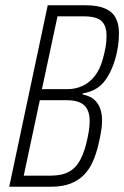

<svg xmlns="http://www.w3.org/2000/svg" viewBox="-20 -708 471 728"><path d="M15 0 161 -688H305Q351 -688 379 -675.5Q407 -663 419 -639.5Q431 -616 431 -583Q431 -557 427.5 -533.5Q424 -510 418 -488Q401 -429 372.5 -395.5Q344 -362 294 -354L293 -350Q322 -344 337.5 -330Q353 -316 360 -296Q367 -276 367 -251Q367 -237 365 -222Q363 -207 360 -191Q357 -175 353 -159Q345 -125 332 -95.5Q319 -66 298.5 -45Q278 -24 247.5 -12Q217 0 173 0ZM70 -42H172Q215 -42 242 -57Q269 -72 285.5 -104Q302 -136 312 -185Q316 -204 318 -219.5Q320 -235 320 -248Q320 -290 299 -309Q278 -328 233 -328H131ZM139 -370H236Q266 -370 292.5 -382Q319 -394 339.5 -420Q360 -446 371 -488Q376 -507 380 -527.5Q384 -548 384 -572Q384 -611 364.5 -628.5Q345 -646 298 -646H198Z"/></svg>

Font: Saira Condensed ExtraLight
Style: Italic
Weight: 250
Width: 3
Italic angle: -12°
Designer: Hector Gatti with collaboration of the Omnibus-Type team
Foundry: Omnibus-Type
Version: Version 1.101